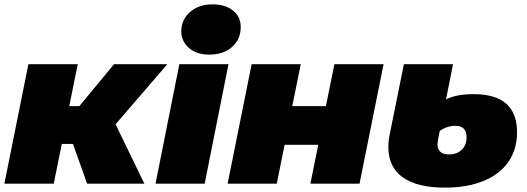

<svg xmlns="http://www.w3.org/2000/svg" viewBox="-22 -841 2414 879"><path d="M507 -272 639 0H377L312 -182H261L224 0H-2L108 -547H334L295 -355H341L500 -547H744Z M799 -547H1024L915 0H690ZM808 -698Q808 -751 848 -786Q888 -821 952 -821Q1010 -821 1045 -792.5Q1080 -764 1080 -718Q1080 -661 1040.5 -626Q1001 -591 936 -591Q878 -591 843 -621.5Q808 -652 808 -698Z M1130 -547H1355L1316 -355H1470L1509 -547H1734L1624 0H1399L1435 -178H1281L1245 0H1020Z M1756 -168Q1756 -199 1763 -230L1827 -547H2052L2020 -386Q2067 -410 2146 -410Q2345 -410 2345 -236Q2345 -157 2305.5 -100Q2266 -43 2191.5 -12.5Q2117 18 2015 18Q1888 18 1822 -29Q1756 -76 1756 -168ZM2114 -213Q2114 -265 2063 -265Q2043 -265 2024 -258.5Q2005 -252 1991 -241L1983 -200Q1981 -186 1981 -181Q1981 -134 2034 -134Q2070 -134 2092 -155.5Q2114 -177 2114 -213Z"/></svg>

Font: Montserrat Alternates Black
Style: Italic
Weight: 900
Italic angle: -11.3°
Designer: Julieta Ulanovsky
Foundry: Julieta Ulanovsky
Version: Version 7.200